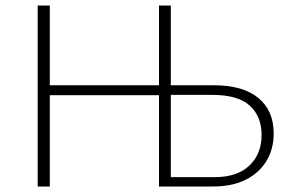

<svg xmlns="http://www.w3.org/2000/svg" viewBox="-20 -678 1069 698"><path d="M558 0V-658H601V-34H760Q843 -34 887 -76.5Q931 -119 931 -187Q931 -255 888 -294Q845 -333 752 -333H585V-368H758Q863 -368 919 -322Q975 -276 975 -193Q975 -136 948.5 -92.5Q922 -49 873 -24.5Q824 0 754 0ZM117 0V-658H161V0ZM133 -332V-368H587V-332Z"/></svg>

Font: Ysabeau Office ExtraLight
Style: Regular
Weight: 250
Designer: Christian Thalmann (Catharsis Fonts)
Version: Version 2.001;gftools[0.9.30]; featfreeze: tnum,lnum,ss02